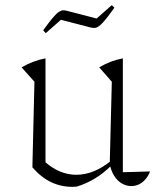

<svg xmlns="http://www.w3.org/2000/svg" viewBox="-20 -719 611 747"><path d="M458 -49 564 -52Q557 -34 545 -20.5Q533 -7 519 -1Q505 5 491 5Q472 5 454.5 -5Q437 -15 424.5 -34.5Q412 -54 407 -81L415 -401L366 -457Q410 -483 458 -492ZM279 7Q275 7 270.5 7.5Q266 8 262 8Q217 8 178.5 -10.5Q140 -29 106 -68L153 -91Q211 -39 277 -39Q345 -39 413 -94V-75Q383 -45 350 -25Q317 -5 279 7ZM106 -68 114 -401 64 -457Q109 -483 157 -492V-82ZM158 -590 148 -601Q171 -633 185.5 -650Q200 -667 209.5 -673Q219 -679 226.5 -679Q234 -679 244 -676L356 -647L415 -699L425 -689Q396 -648 379.5 -630.5Q363 -613 352.5 -611Q342 -609 329 -613L217 -642Z"/></svg>

Font: Piazzolla Thin Thin
Style: Regular
Weight: 250
Version: Version 2.005